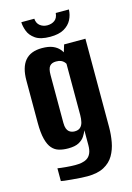

<svg xmlns="http://www.w3.org/2000/svg" viewBox="-117 -705 610 884"><g transform="rotate(-15 188.0 -263.0)"><path d="M186.4 119.4Q172 119.4 151.9 118.1Q131.9 116.7 112.5 115Q93.2 113.4 79.4 111.7Q65.6 110 62.6 109V48Q76.3 50.4 102.1 52.7Q127.9 55 145.9 55Q162 55 176.6 52.5Q191.1 50 202.8 42.6Q214.5 35.1 221.1 20.4Q227.8 5.6 227.8 -18.2V-89Q222.9 -76.6 213.7 -62.1Q204.5 -47.6 186.2 -37.6Q167.9 -27.5 134.7 -27.5Q111.2 -27.5 91.7 -33.1Q72.2 -38.6 58.5 -54.3Q44.7 -69.9 37 -99.7Q29.2 -129.5 29.2 -177.2V-379.3Q29.2 -441.8 55.7 -473.4Q82.3 -505 136.5 -505Q167.6 -505 187.4 -496.8Q207.2 -488.6 219.2 -474.4Q231.3 -460.2 237.9 -441L222.7 -438.9L240 -495H341.5V-73.5Q341.5 -38 335.3 -3.7Q329.1 30.7 313 58.5Q296.9 86.3 266.3 102.8Q235.6 119.4 186.4 119.4ZM183.8 -95.6Q201.2 -95.6 210.7 -104.3Q220.3 -113 223.9 -128.3Q227.5 -143.5 227.5 -161.2V-406Q224.9 -410.8 220 -415.9Q215.1 -421 206.6 -424.9Q198 -428.7 183.5 -428.7Q163.1 -428.7 153.2 -417.1Q143.2 -405.5 143.2 -374.9V-147Q143.2 -130 147.1 -119.7Q151 -109.4 157.4 -104.3Q163.9 -99.2 170.9 -97.4Q177.9 -95.6 183.8 -95.6ZM188 -545.3Q141.6 -545.3 117.5 -562.2Q93.4 -579.1 84.9 -602.6Q76.4 -626 76.1 -644.7H138Q139.6 -622.3 154.4 -611Q169.1 -599.8 188.6 -599.8Q209.5 -599.8 223.9 -610.5Q238.3 -621.3 240.2 -644.7H302.9Q302.2 -619.2 290.5 -596.4Q278.8 -573.7 254.1 -559.5Q229.5 -545.3 188 -545.3Z"/></g></svg>

Font: Alumni Sans SC Thin
Style: Regular
Weight: 100
Designer: Robert E. Leuschke
Foundry: Robert E. Leuschke
Version: Version 1.018